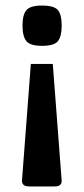

<svg xmlns="http://www.w3.org/2000/svg" viewBox="-20 -535 301 691"><path d="M170 -305 202 116Q202 124 197 130Q192 136 175 136H87Q70 136 64.5 130Q59 124 59 116L91 -305ZM202 -443Q202 -404 188.5 -387Q175 -370 131 -370Q89 -370 75 -387Q61 -404 61 -443Q61 -482 75 -498.5Q89 -515 131 -515Q175 -515 188.5 -498.5Q202 -482 202 -443Z"/></svg>

Font: Changa ExtraLight Medium
Style: Regular
Weight: 500
Version: Version 3.002; ttfautohint (v1.8.2)